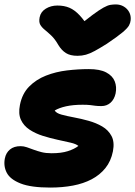

<svg xmlns="http://www.w3.org/2000/svg" viewBox="-27 -837 611 867"><path d="M200 10Q113 10 66 -8.5Q19 -27 3.5 -57Q-12 -87 -5 -122Q0 -147 18 -162Q36 -177 66 -177Q80 -177 94.5 -172Q109 -167 125 -161Q141 -155 160.5 -150Q180 -145 206 -145Q250 -145 279.5 -154.5Q309 -164 327 -178Q317 -187 291 -193Q265 -199 232.5 -206Q200 -213 166.5 -223.5Q133 -234 106.5 -251.5Q80 -269 67.5 -296Q55 -323 63 -363Q73 -414 104.5 -446Q136 -478 180.5 -495.5Q225 -513 275.5 -519Q326 -525 374 -525Q424 -525 452.5 -510Q481 -495 491 -470Q501 -445 495 -415Q489 -388 472 -373Q455 -358 431 -358Q414 -358 403 -359.5Q392 -361 380 -362.5Q368 -364 346 -364Q303 -364 271.5 -357Q240 -350 220 -338Q227 -326 250.5 -319.5Q274 -313 306.5 -307Q339 -301 373 -291.5Q407 -282 434.5 -266Q462 -250 476.5 -223Q491 -196 483 -154Q474 -109 449 -78Q424 -47 387 -27.5Q350 -8 302.5 1Q255 10 200 10ZM496 -817Q516 -817 532 -807.5Q548 -798 556.5 -782Q565 -766 563 -746Q562 -734 555.5 -722Q549 -710 526.5 -691Q504 -672 455 -639Q423 -619 401 -607Q379 -595 361 -590Q343 -585 323 -585Q290 -585 270.5 -597.5Q251 -610 237 -633Q221 -661 204.5 -676.5Q188 -692 174.5 -703Q161 -714 154.5 -726Q148 -738 152 -759Q157 -784 180 -798Q203 -812 232 -812Q263 -812 286.5 -802Q310 -792 332.5 -768Q355 -744 381 -702L309 -704Q359 -746 390 -769Q421 -792 440 -802.5Q459 -813 471.5 -815Q484 -817 496 -817Z"/></svg>

Font: Shantell Sans ExtraBold
Style: Italic
Weight: 800
Italic angle: -11°
Designer: Stephen Nixon, Anya Danilova, Shantell Martin
Foundry: Arrow Type
Version: Version 1.011;[c5ecc13dd]